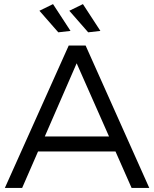

<svg xmlns="http://www.w3.org/2000/svg" viewBox="-20 -924 758 944"><path d="M3.9 0ZM627 0 547.9 -179.2H167L88.9 0H3.9L317.9 -700.2H400.9L713.9 0ZM200.2 -252.9H516.1L356.9 -612.8ZM240.7 -903.8 326.7 -772 266.6 -765.1 173.8 -871.1ZM387.7 -903.8 473.6 -772 413.6 -765.1 320.8 -871.1Z"/></svg>

Font: Argentum Sans Light
Style: Regular
Weight: 300
Designer: Julieta Ulanovsky (Modified by Cristiano Sobral)
Foundry: Julieta Ulanovsky
Version: Version 1.000; ttfautohint (v1.5.65-e2d9)